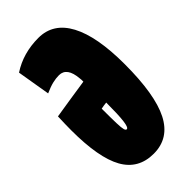

<svg xmlns="http://www.w3.org/2000/svg" viewBox="-225 -771 844 844"><g transform="rotate(-45 197.0 -349.5)"><path d="M56 -506 30 -661Q103 -709 198 -709Q290 -709 337.5 -620Q385 -531 385 -359Q385 -170 339 -80Q293 10 197 10Q102 10 57.5 -69.5Q13 -149 13 -319Q13 -333 13.5 -357.5Q14 -382 15 -404Q64 -412 109.5 -419Q155 -426 202 -433Q202 -439 202 -444Q202 -449 201 -454Q195 -529 146 -529Q127 -529 106 -524Q85 -519 56 -506ZM208 -297Q200 -296 191.5 -295Q183 -294 175 -292Q175 -232 176 -201.5Q177 -171 180 -160.5Q183 -150 189 -150Q199 -150 203.5 -185.5Q208 -221 208 -297Z"/></g></svg>

Font: Georama ExtraCondensed Black
Style: Regular
Weight: 900
Width: 2
Designer: Jean-Baptiste Levee
Foundry: Production Type
Version: Version 1.000